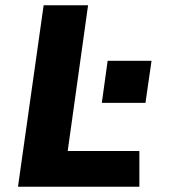

<svg xmlns="http://www.w3.org/2000/svg" viewBox="-20 -706 640 726"><path d="M48 0 145 -686H313L236 -135H507V0ZM365 -317 387 -476H553L530 -317Z"/></svg>

Font: Chivo Mono
Style: Bold Italic
Weight: 700
Italic angle: -8.05°
Monospace: yes
Version: Version 1.008